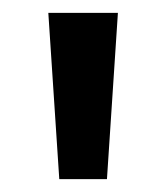

<svg xmlns="http://www.w3.org/2000/svg" viewBox="-20 -734 256 298"><path d="M163 -714 146 -456H72L55 -714Z"/></svg>

Font: Noto Sans Lao Looped UI ExCd Med
Style: Regular
Weight: 500
Width: 2
Designer: Mark Frömberg, Ben Mitchell
Foundry: The Fontpad Ltd
Version: Version 1.001